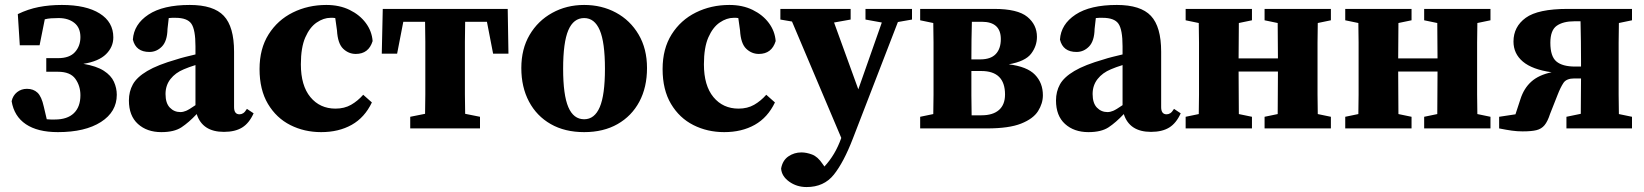

<svg xmlns="http://www.w3.org/2000/svg" viewBox="-20 -519 6646 776"><path d="M452 -136Q452 -67 388 -26Q324 15 214 15Q132 15 84.5 -17Q37 -49 27 -110Q32 -133 49 -146.5Q66 -160 89 -160Q115 -160 131.5 -144.5Q148 -129 157 -88L169 -37Q177 -36 185 -36Q193 -36 202 -36Q252 -36 278.5 -61.5Q305 -87 305 -134Q305 -172 284.5 -200.5Q264 -229 214 -229H167V-284H215Q261 -284 283 -308.5Q305 -333 305 -369Q305 -407 280.5 -426.5Q256 -446 217 -446Q200 -446 186.5 -445Q173 -444 161 -441L140 -336H60L52 -462Q93 -482 136.5 -490.5Q180 -499 230 -499Q328 -499 383 -464.5Q438 -430 438 -368Q438 -329 408.5 -300Q379 -271 317 -261Q370 -252 399.5 -233Q429 -214 440.5 -188.5Q452 -163 452 -136Z M885 14Q798 14 775 -58Q743 -24 713.5 -4.5Q684 15 632 15Q574 15 537.5 -18Q501 -51 501 -113Q501 -149 517 -178Q533 -207 575 -232Q617 -257 694 -279Q709 -284 729 -289Q749 -294 770 -299V-332Q770 -399 753.5 -423Q737 -447 689 -447Q682 -447 676 -447Q670 -447 662 -446L657 -402Q656 -353 634.5 -331Q613 -309 584 -309Q529 -309 517 -359Q521 -421 580 -460Q639 -499 747 -499Q843 -499 884.5 -455Q926 -411 926 -310V-86Q926 -57 948 -57Q956 -57 963 -61.5Q970 -66 978 -79L1005 -61Q987 -21 958.5 -3.5Q930 14 885 14ZM649 -139Q649 -102 666.5 -84Q684 -66 709 -66Q720 -66 732 -71Q744 -76 770 -94V-256Q757 -252 744.5 -247.5Q732 -243 723 -239Q689 -225 669 -199.5Q649 -174 649 -139Z M1278 15Q1210 15 1153.5 -13.5Q1097 -42 1063 -99Q1029 -156 1029 -240Q1029 -322 1065.5 -380Q1102 -438 1163.5 -468.5Q1225 -499 1299 -499Q1352 -499 1393 -479Q1434 -459 1458.5 -426Q1483 -393 1486 -353Q1470 -301 1418 -301Q1389 -301 1367 -322Q1345 -343 1342 -396L1335 -446Q1331 -447 1326 -447Q1321 -447 1316 -447Q1288 -447 1260 -428Q1232 -409 1214 -368Q1196 -327 1196 -259Q1196 -173 1234.5 -126.5Q1273 -80 1336 -80Q1372 -80 1399 -95.5Q1426 -111 1448 -136L1483 -105Q1454 -44 1401.5 -14.5Q1349 15 1278 15Z M1523 -302 1527 -483H2032L2035 -302H1973L1948 -431H1860Q1859 -394 1859 -350Q1859 -306 1859 -273V-210Q1859 -179 1859 -137.5Q1859 -96 1860 -59L1920 -47V0H1638V-47L1698 -59Q1699 -96 1699 -137.5Q1699 -179 1699 -210V-273Q1699 -306 1699 -350Q1699 -394 1698 -431H1610L1585 -302Z M2341 15Q2263 15 2206 -17.5Q2149 -50 2118 -108.5Q2087 -167 2087 -244Q2087 -321 2120.5 -378Q2154 -435 2212 -467Q2270 -499 2341 -499Q2412 -499 2469.5 -468Q2527 -437 2561 -379.5Q2595 -322 2595 -244Q2595 -166 2564 -108Q2533 -50 2476 -17.5Q2419 15 2341 15ZM2341 -37Q2383 -37 2404 -86Q2425 -135 2425 -241Q2425 -348 2404 -397Q2383 -446 2341 -446Q2298 -446 2277 -397Q2256 -348 2256 -241Q2256 -135 2277 -86Q2298 -37 2341 -37Z M2907 15Q2839 15 2782.5 -13.5Q2726 -42 2692 -99Q2658 -156 2658 -240Q2658 -322 2694.5 -380Q2731 -438 2792.5 -468.5Q2854 -499 2928 -499Q2981 -499 3022 -479Q3063 -459 3087.5 -426Q3112 -393 3115 -353Q3099 -301 3047 -301Q3018 -301 2996 -322Q2974 -343 2971 -396L2964 -446Q2960 -447 2955 -447Q2950 -447 2945 -447Q2917 -447 2889 -428Q2861 -409 2843 -368Q2825 -327 2825 -259Q2825 -173 2863.5 -126.5Q2902 -80 2965 -80Q3001 -80 3028 -95.5Q3055 -111 3077 -136L3112 -105Q3083 -44 3030.5 -14.5Q2978 15 2907 15Z M3478 -440V-483H3666V-440L3609 -430L3427 41Q3390 137 3350 187Q3310 237 3240 237Q3200 237 3169.5 215Q3139 193 3137 162Q3143 129 3166.5 113Q3190 97 3219 97Q3239 97 3262 105.5Q3285 114 3305 144L3312 154Q3356 107 3380 39V38L3181 -432L3134 -440V-483H3418V-440L3351 -428L3449 -158L3544 -428Z M3699 -437V-483H3998Q4093 -483 4132 -451Q4171 -419 4171 -370Q4171 -333 4147.5 -302Q4124 -271 4057 -259Q4131 -250 4163 -217Q4195 -184 4195 -134Q4195 -101 4175.5 -70Q4156 -39 4107 -19.5Q4058 0 3969 0H3699V-47L3752 -58Q3753 -95 3753 -136.5Q3753 -178 3753 -210V-273Q3753 -305 3753 -347Q3753 -389 3752 -426ZM3906 -210Q3906 -177 3906 -133.5Q3906 -90 3907 -53H3947Q3993 -53 4017.5 -74.5Q4042 -96 4042 -137Q4042 -232 3946 -232H3906ZM3948 -431H3908Q3907 -398 3906.5 -357.5Q3906 -317 3906 -279H3942Q3984 -279 4004.5 -300.5Q4025 -322 4025 -361Q4025 -431 3948 -431Z M4632 14Q4545 14 4522 -58Q4490 -24 4460.5 -4.5Q4431 15 4379 15Q4321 15 4284.5 -18Q4248 -51 4248 -113Q4248 -149 4264 -178Q4280 -207 4322 -232Q4364 -257 4441 -279Q4456 -284 4476 -289Q4496 -294 4517 -299V-332Q4517 -399 4500.5 -423Q4484 -447 4436 -447Q4429 -447 4423 -447Q4417 -447 4409 -446L4404 -402Q4403 -353 4381.5 -331Q4360 -309 4331 -309Q4276 -309 4264 -359Q4268 -421 4327 -460Q4386 -499 4494 -499Q4590 -499 4631.5 -455Q4673 -411 4673 -310V-86Q4673 -57 4695 -57Q4703 -57 4710 -61.5Q4717 -66 4725 -79L4752 -61Q4734 -21 4705.5 -3.5Q4677 14 4632 14ZM4396 -139Q4396 -102 4413.5 -84Q4431 -66 4456 -66Q4467 -66 4479 -71Q4491 -76 4517 -94V-256Q4504 -252 4491.5 -247.5Q4479 -243 4470 -239Q4436 -225 4416 -199.5Q4396 -174 4396 -139Z M5091 -437V-483H5359V-437L5306 -426Q5305 -389 5305 -347Q5305 -305 5305 -273V-210Q5305 -178 5305 -136.5Q5305 -95 5306 -58L5359 -47V0H5091V-47L5144 -58Q5144 -94 5144.5 -139Q5145 -184 5145 -230H4986Q4986 -184 4986.5 -139Q4987 -94 4987 -58L5040 -47V0H4772V-47L4825 -58Q4826 -95 4826 -136.5Q4826 -178 4826 -210V-273Q4826 -305 4826 -347Q4826 -389 4825 -426L4772 -437V-483H5040V-437L4987 -426Q4987 -392 4986.5 -353.5Q4986 -315 4986 -283H5145Q5145 -315 5144.5 -353.5Q5144 -392 5144 -426Z M5736 -437V-483H6004V-437L5951 -426Q5950 -389 5950 -347Q5950 -305 5950 -273V-210Q5950 -178 5950 -136.5Q5950 -95 5951 -58L6004 -47V0H5736V-47L5789 -58Q5789 -94 5789.5 -139Q5790 -184 5790 -230H5631Q5631 -184 5631.5 -139Q5632 -94 5632 -58L5685 -47V0H5417V-47L5470 -58Q5471 -95 5471 -136.5Q5471 -178 5471 -210V-273Q5471 -305 5471 -347Q5471 -389 5470 -426L5417 -437V-483H5685V-437L5632 -426Q5632 -392 5631.5 -353.5Q5631 -315 5631 -283H5790Q5790 -315 5789.5 -353.5Q5789 -392 5789 -426Z M6346 -250H6370V-273Q6370 -307 6369.5 -351.5Q6369 -396 6368 -433H6343Q6298 -433 6272 -415Q6246 -397 6246 -346Q6246 -291 6270.5 -270.5Q6295 -250 6346 -250ZM6039 0V-47L6105 -57L6125 -118Q6139 -162 6169 -189Q6199 -216 6251 -227Q6173 -238 6135 -270Q6097 -302 6097 -351Q6097 -411 6146.5 -447Q6196 -483 6316 -483H6576V-437L6523 -426Q6522 -389 6522 -347Q6522 -305 6522 -273V-210Q6522 -178 6522 -136.5Q6522 -95 6523 -58L6576 -47V0H6311V-47L6369 -59Q6369 -93 6369.5 -132Q6370 -171 6370 -202H6343Q6311 -202 6299 -184Q6287 -166 6275 -135L6245 -59Q6235 -28 6222.5 -13Q6210 2 6190 7Q6170 12 6134 12Q6112 12 6090.5 9Q6069 6 6039 0Z"/></svg>

Font: Source Serif Pro
Style: Bold
Weight: 700
Designer: Frank Grießhammer
Foundry: Adobe Systems Incorporated
Version: Version 3.001;hotconv 1.0.111;makeotfexe 2.5.65597